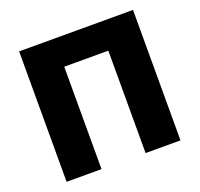

<svg xmlns="http://www.w3.org/2000/svg" viewBox="-126 -866 1046 1006"><g transform="rotate(-20 397.0 -363.5)"><path d="M79.5 -727.3H714.5V0H519.9V-571H274.1V0H79.5Z"/></g></svg>

Font: Inter P Black
Style: Regular
Weight: 900
Designer: Rasmus Andersson
Foundry: rsms
Version: Version 3.018;git-588b23468